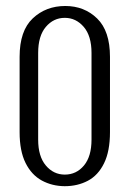

<svg xmlns="http://www.w3.org/2000/svg" viewBox="-20 -619 439 651"><path d="M199.3 12.3Q156.7 12 121.8 -6.9Q86.9 -25.9 66.7 -66.4Q46.5 -106.9 46.5 -170.9V-426.4Q46.5 -514.7 91.1 -556.7Q135.7 -598.7 201.3 -598.7Q265.7 -598.7 309.3 -556.4Q352.9 -514 352.9 -426.4V-171.2Q352.9 -106.2 332.8 -65.4Q312.8 -24.6 277.9 -6.1Q243 12.3 199.3 12.3ZM199.7 -27Q239 -27 264.7 -57.9Q290.3 -88.7 290.3 -145.6V-439.5Q290.3 -497.1 264 -527.8Q237.6 -558.5 199.7 -558.5Q161.4 -558.5 135.4 -527.8Q109.4 -497.1 109.4 -439.5V-145.6Q109.4 -88.7 135.4 -57.9Q161.4 -27 199.7 -27Z"/></svg>

Font: Alumni Sans Thin
Style: Regular
Weight: 100
Designer: Robert E. Leuschke
Foundry: Robert E. Leuschke
Version: Version 1.018